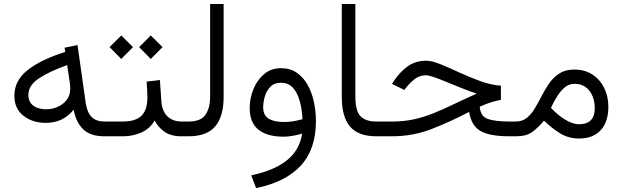

<svg xmlns="http://www.w3.org/2000/svg" viewBox="-20 -685 3129 965"><path d="M504.4 0Q433.6 0 397.5 -35.9Q361.3 -71.8 350.1 -133.8Q296.9 -67.4 210.4 -67.4Q143.1 -67.4 97.7 -103.3Q52.2 -139.2 52.2 -203.6Q52.2 -280.8 120.1 -333.7Q188 -386.7 307.6 -423.8L304.7 -445.3L369.6 -458.5L411.1 -166Q418 -120.1 440.4 -97.2Q462.9 -74.2 505.9 -74.2H524.9V0ZM333 -238.3Q333 -254.4 331.1 -268.1L317.4 -357.9Q229 -326.2 175.8 -291.3Q122.6 -256.3 122.6 -208.5Q122.6 -172.9 147 -154.3Q171.4 -135.7 211.4 -135.7Q242.7 -135.7 270.5 -148.2Q298.3 -160.6 315.7 -183.6Q333 -206.5 333 -238.3Z M737.8 -506.8 796.9 -448.2 737.8 -388.7 679.2 -448.2ZM589.4 -506.8 648.4 -448.2 589.4 -388.7 530.8 -448.2ZM505.4 -74.2H597.7Q660.6 -74.2 690.7 -103Q720.7 -131.8 720.7 -194.8Q720.7 -216.8 719.5 -236.6Q718.3 -256.3 716.8 -274.9L783.7 -282.7L791 -176.3Q794.4 -126.5 821.5 -100.3Q848.6 -74.2 893.1 -74.2H907.7V0H892.1Q837.9 0 805.4 -23.7Q772.9 -47.4 757.3 -79.6Q733.9 -38.6 691.2 -19.3Q648.4 0 597.7 0H505.4Z M888.2 -74.2H927.7Q990.2 -74.2 1013.2 -108.9Q1036.1 -143.6 1036.1 -197.8V-665H1104V-198.2Q1104 -100.1 1062 -50Q1020 0 927.2 0H888.2Z M1567.9 -76.2Q1567.9 64.9 1491.5 147.7Q1415 230.5 1267.1 260.3L1242.7 196.3Q1358.4 171.9 1422.4 120.4Q1486.3 68.8 1498.5 -13.7Q1478.5 -7.3 1453.1 -2.7Q1427.7 2 1405.8 2Q1322.8 2 1278.8 -33.4Q1234.9 -68.8 1234.9 -142.6Q1234.9 -189.9 1253.2 -235.8Q1271.5 -281.7 1306.6 -312Q1341.8 -342.3 1392.1 -342.3Q1439 -342.3 1472.2 -319.1Q1505.4 -295.9 1526.6 -257.6Q1547.9 -219.2 1557.9 -171.9Q1567.9 -124.5 1567.9 -76.2ZM1408.2 -71.8Q1430.7 -71.8 1454.3 -75.7Q1478 -79.6 1500.5 -85.9Q1497.6 -138.2 1485.8 -179.4Q1474.1 -220.7 1451.4 -244.9Q1428.7 -269 1391.6 -269Q1357.9 -269 1338.4 -248.5Q1318.8 -228 1310.8 -199.2Q1302.7 -170.4 1302.7 -145.5Q1302.7 -105.5 1330.1 -88.6Q1357.4 -71.8 1408.2 -71.8Z M1697.8 -665H1766.1V-198.2Q1766.1 -127.4 1792 -100.8Q1817.9 -74.2 1871.1 -74.2H1887.7V0H1871.1Q1781.7 0 1739.7 -48.3Q1697.8 -96.7 1697.8 -198.2Z M2497.6 -254.4V-183.1Q2476.1 -179.7 2448.7 -171.1Q2421.4 -162.6 2391.1 -148.4Q2395 -99.6 2432.4 -86.9Q2469.7 -74.2 2542 -74.2H2569.3V0H2540.5Q2440.4 0 2394.5 -26.9Q2348.6 -53.7 2337.9 -122.6Q2240.7 -71.8 2147.5 -35.9Q2054.2 0 1949.7 0H1868.2V-74.2H1951.2Q2011.2 -74.2 2062 -85.7Q2112.8 -97.2 2161.4 -116.9Q2210 -136.7 2262 -161.9Q2314 -187 2376 -214.4Q2337.9 -227.1 2298.3 -242.9Q2258.8 -258.8 2223.4 -273.4Q2188 -288.1 2161.1 -297.4Q2134.3 -306.6 2121.6 -306.6Q2089.4 -306.6 2065.9 -288.8Q2042.5 -271 2022.9 -246.6L2012.2 -232.9L1950.2 -263.2L1956.5 -273.4Q1988.3 -322.3 2028.3 -351.1Q2068.4 -379.9 2122.1 -379.9Q2150.9 -379.9 2194.8 -361.8Q2238.8 -343.8 2290.8 -319.8Q2342.8 -295.9 2396.2 -276.6Q2449.7 -257.3 2497.6 -254.4Z M2890.6 11.2Q2838.4 11.2 2797.1 -13.7Q2755.9 -38.6 2713.9 -78.6Q2684.6 -43 2655 -21.5Q2625.5 0 2573.7 0H2549.8V-74.2H2571.8Q2605.5 -74.2 2628.4 -93Q2651.4 -111.8 2668.9 -141.6Q2686.5 -171.4 2703.6 -204.8Q2720.7 -238.3 2741.7 -268.1Q2762.7 -297.9 2792.7 -316.7Q2822.8 -335.4 2866.7 -335.4Q2918.9 -335.4 2957.3 -310.5Q2995.6 -285.6 3016.6 -243.2Q3037.6 -200.7 3037.6 -148.4Q3037.6 -72.3 2999 -30.5Q2960.4 11.2 2890.6 11.2ZM2867.2 -263.7Q2839.4 -263.7 2817.6 -245.1Q2795.9 -226.6 2779.1 -198.7Q2762.2 -170.9 2749 -143.1Q2783.2 -106.9 2814.5 -87.4Q2856.4 -60.5 2889.6 -60.5Q2969.2 -60.5 2969.2 -140.6Q2969.2 -193.8 2942.4 -228.8Q2915.5 -263.7 2867.2 -263.7Z"/></svg>

Font: Vazirmatn FD Light
Style: Regular
Weight: 300
Designer: Saber Rastikerdar
Foundry: Saber Rastikerdar
Version: Version 33.003